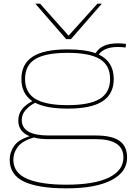

<svg xmlns="http://www.w3.org/2000/svg" viewBox="-20 -810 736 1050"><path d="M343 220Q189 220 111 183Q33 146 33 63Q33 24 56.5 -11Q80 -46 142 -65Q80 -90 80 -150Q80 -184 98.5 -210Q117 -236 157 -257Q97 -297 97 -378Q97 -460 158.5 -500Q220 -540 350 -540Q445 -540 503 -519Q534 -573 624 -573Q642 -573 669 -570L667 -550Q647 -553 624 -553Q550 -553 520 -512Q602 -473 602 -378Q602 -296 540.5 -256Q479 -216 350 -216Q234 -216 172 -248Q138 -230 118.5 -206.5Q99 -183 99 -154Q99 -69 246 -69H505Q591 -69 633 -40Q675 -11 675 52Q675 131 589 175.5Q503 220 343 220ZM350 -235Q470 -235 526 -269.5Q582 -304 582 -378Q582 -453 526 -487Q470 -521 350 -521Q229 -521 173 -487Q117 -453 117 -378Q117 -304 173 -269.5Q229 -235 350 -235ZM53 63Q53 135 127.5 167.5Q202 200 343 200Q496 200 575.5 161Q655 122 655 51Q655 1 617 -24Q579 -49 506 -49H244Q198 -49 164 -58Q101 -39 77 -6.5Q53 26 53 63ZM537 -790 368 -596H342L173 -790H199L355 -615L513 -790Z"/></svg>

Font: Georama Extended Thin
Style: Regular
Weight: 100
Width: 7
Designer: Jean-Baptiste Levee
Foundry: Production Type
Version: Version 1.000